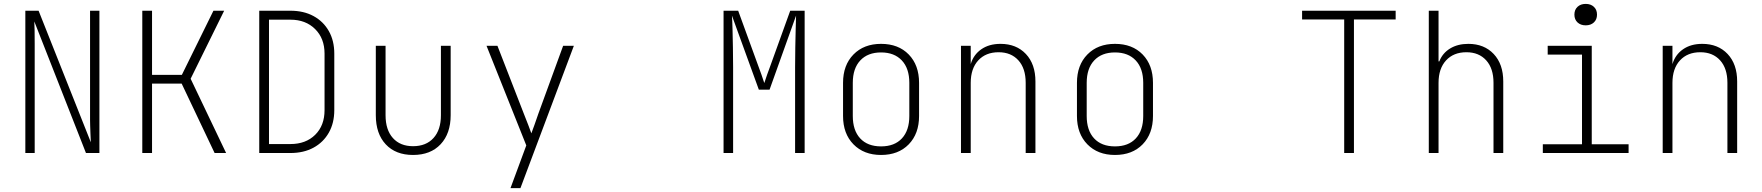

<svg xmlns="http://www.w3.org/2000/svg" viewBox="-20 -785 9040 985"><path d="M110 0V-730H178L446 -55Q445 -75 444 -99Q443 -123 442.5 -143Q442 -163 442 -170V-730H490V0H421L156 -675Q157 -661 157.5 -629.5Q158 -598 158 -560V0Z M710 0V-730H760V-401H913L1075 -730H1130L958 -381L1140 0H1081L912 -356H760V0Z M1310 0V-730H1470Q1538 -730 1588.5 -702.5Q1639 -675 1667 -625.5Q1695 -576 1695 -510V-220Q1695 -154 1667 -104.5Q1639 -55 1588.5 -27.5Q1538 0 1470 0ZM1360 -46H1470Q1549 -46 1597 -93.5Q1645 -141 1645 -220V-510Q1645 -588 1596.5 -636Q1548 -684 1470 -684H1360Z M2099 10Q2010 10 1959 -44.5Q1908 -99 1908 -194V-550H1958V-194Q1958 -119 1995.5 -77Q2033 -35 2099 -35Q2166 -35 2204 -77Q2242 -119 2242 -194V-550H2292V-194Q2292 -100 2240.5 -45Q2189 10 2099 10Z M2599 180 2680 -39 2476 -550H2532L2668 -200Q2679 -172 2690 -144Q2701 -116 2706 -101Q2712 -116 2722 -144.5Q2732 -173 2742 -202L2869 -550H2924L2650 180Z M3692 0V-730H3767L3869 -450Q3877 -428 3886.5 -402Q3896 -376 3901 -359Q3906 -376 3915.5 -402Q3925 -428 3933 -450L4034 -730H4108V0H4059V-440Q4059 -491 4060 -541.5Q4061 -592 4062 -635Q4063 -678 4064 -705L3928 -325H3873L3735 -705Q3737 -678 3738 -635Q3739 -592 3740 -541.5Q3741 -491 3741 -440V0Z M4500 10Q4412 10 4358.5 -44.5Q4305 -99 4305 -190V-360Q4305 -451 4358.5 -505.5Q4412 -560 4500 -560Q4589 -560 4642 -505.5Q4695 -451 4695 -360V-190Q4695 -99 4642 -44.5Q4589 10 4500 10ZM4500 -34Q4569 -34 4607 -75Q4645 -116 4645 -190V-360Q4645 -434 4606.5 -475Q4568 -516 4500 -516Q4432 -516 4393.5 -475Q4355 -434 4355 -360V-190Q4355 -116 4393 -75Q4431 -34 4500 -34Z M4910 0V-550H4960V-456Q4974 -504 5014 -532Q5054 -560 5113 -560Q5194 -560 5243 -508Q5292 -456 5292 -367V0H5242V-360Q5242 -434 5204.5 -475.5Q5167 -517 5103 -517Q5037 -517 4998.5 -475Q4960 -433 4960 -360V0Z M5700 10Q5612 10 5558.5 -44.5Q5505 -99 5505 -190V-360Q5505 -451 5558.5 -505.5Q5612 -560 5700 -560Q5789 -560 5842 -505.5Q5895 -451 5895 -360V-190Q5895 -99 5842 -44.5Q5789 10 5700 10ZM5700 -34Q5769 -34 5807 -75Q5845 -116 5845 -190V-360Q5845 -434 5806.5 -475Q5768 -516 5700 -516Q5632 -516 5593.5 -475Q5555 -434 5555 -360V-190Q5555 -116 5593 -75Q5631 -34 5700 -34Z M6876 0V-685H6660V-730H7140V-685H6926V0Z M7310 0V-730H7360V-470H7364Q7380 -512 7419 -536Q7458 -560 7513 -560Q7594 -560 7643 -508Q7692 -456 7692 -367V0H7642V-360Q7642 -434 7604.5 -475.5Q7567 -517 7503 -517Q7437 -517 7398.5 -475Q7360 -433 7360 -360V0Z M7895 0V-45H8096V-505H7920V-550H8146V-45H8335V0ZM8115 -655Q8089 -655 8073 -670Q8057 -685 8057 -710Q8057 -735 8073 -750Q8089 -765 8115 -765Q8141 -765 8157 -750Q8173 -735 8173 -710Q8173 -685 8157 -670Q8141 -655 8115 -655Z M8510 0V-550H8560V-456Q8574 -504 8614 -532Q8654 -560 8713 -560Q8794 -560 8843 -508Q8892 -456 8892 -367V0H8842V-360Q8842 -434 8804.5 -475.5Q8767 -517 8703 -517Q8637 -517 8598.5 -475Q8560 -433 8560 -360V0Z"/></svg>

Font: NKDuy Mono Thin
Style: Regular
Weight: 100
Monospace: yes
Designer: NKDuy
Foundry: NKDuy
Version: Version 2.251; ttfautohint (v1.8.4.7-5d5b)